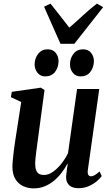

<svg xmlns="http://www.w3.org/2000/svg" viewBox="-20 -1028 610 1059"><path d="M166 11Q133.5 11 107 -1.8Q80.5 -14.5 64.8 -40.2Q49 -66 48.5 -106.5Q48.5 -122 50.5 -144Q52.5 -166 55.5 -190.8Q58.5 -215.5 62 -239.2Q65.5 -263 68.5 -281.5L97 -465.5L40 -492L45 -521.5L205 -544.5L225.5 -531.5L192.5 -285Q190 -265 186.8 -242.2Q183.5 -219.5 180.8 -197.8Q178 -176 176 -157.8Q174 -139.5 174 -127.5Q174 -104 179.2 -89.8Q184.5 -75.5 195.2 -69.2Q206 -63 223 -63Q247 -63 271.5 -80Q296 -97 317.8 -124.2Q339.5 -151.5 355 -182.5L405 -537H527.5L464.5 -90.5Q462 -73 467 -64.2Q472 -55.5 481.5 -55.5Q490.5 -55.5 502 -61.8Q513.5 -68 529 -82.5L541 -57Q533 -45 514.8 -29.2Q496.5 -13.5 470.8 -1.8Q445 10 414 10Q378 10 361.5 -6.5Q345 -23 344.5 -48.5Q344.5 -52.5 345.2 -61Q346 -69.5 347.5 -80.8Q349 -92 350.5 -103.5Q352 -115 353.5 -124.5L352 -125Q338 -99 319.5 -74.8Q301 -50.5 277.8 -31.2Q254.5 -12 226.8 -0.5Q199 11 166 11ZM228.5 -606.5Q203 -606.5 186.8 -626.5Q170.5 -646.5 171 -674Q171.5 -707.5 191 -731.8Q210.5 -756 242.5 -756Q272.5 -756 287.8 -736Q303 -716 303 -691Q302.5 -656 283.5 -631.2Q264.5 -606.5 228.5 -606.5ZM423.5 -606.5Q398 -606.5 381.8 -626.5Q365.5 -646.5 366 -674Q366.5 -707.5 385.8 -731.8Q405 -756 437.5 -756Q467.5 -756 482.8 -736Q498 -716 498 -691Q497.5 -656 478.2 -631.2Q459 -606.5 423.5 -606.5ZM313.5 -786.5 223 -991 258.5 -1008Q283.5 -977.5 309.5 -943.5Q335.5 -909.5 362.5 -875.5Q400.5 -908.5 436.5 -942Q472.5 -975.5 514.5 -1008L549 -988.5L390 -786.5Z"/></svg>

Font: Merriweather 72pt SemiBold
Style: Italic
Weight: 600
Italic angle: -7.8°
Version: Version 2.101